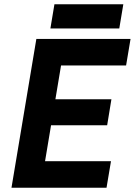

<svg xmlns="http://www.w3.org/2000/svg" viewBox="-20 -883 634 903"><path d="M34 0 151 -700H288L171 0ZM138 0 159 -125H502L481 0ZM187 -294 207 -416H504L484 -294ZM234 -575 255 -700H594L573 -575ZM217 -749 236 -863H560L541 -749Z"/></svg>

Font: Figtree Light
Style: Bold Italic
Weight: 700
Italic angle: -9.5°
Version: Version 2.000